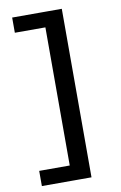

<svg xmlns="http://www.w3.org/2000/svg" viewBox="-97 -792 633 1002"><g transform="rotate(-10 219.0 -291.5)"><path d="M304.3 -738V155H203.2V-738ZM233.9 74.5V155H41.3V74.5ZM233.9 -738V-657.5H41.3V-738Z"/></g></svg>

Font: REM Medium
Style: Regular
Weight: 500
Designer: Octavio Pardo
Foundry: Ashler Design
Version: Version 1.005;gftools[0.9.28]